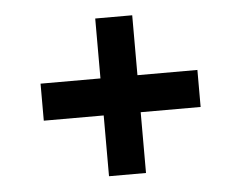

<svg xmlns="http://www.w3.org/2000/svg" viewBox="-40 -622 665 530"><g transform="rotate(-5 293.0 -357.5)"><path d="M344.2 -576.2V-410.2H510.3V-307.6H344.2V-139.2H241.7V-307.6H75.7V-410.2H241.7V-576.2Z"/></g></svg>

Font: Lesson One
Style: Bold
Weight: 700
Designer: But Ko, Victor Gaultney, Annie Olsen, Julie Remington, Don Collingsworth, Eric Hays, Becca Hirsbrunner
Version: Version 1.100